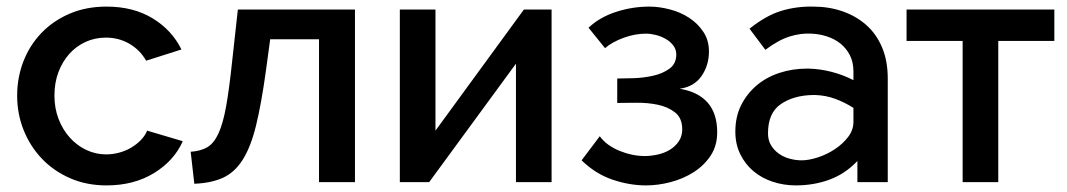

<svg xmlns="http://www.w3.org/2000/svg" viewBox="-20 -552 3235 582"><path d="M32 -262Q32 -317 51 -366Q70 -415 105.5 -452Q141 -489 191 -510.5Q241 -532 303 -532Q384 -532 442.5 -496.5Q501 -461 530 -402L423 -368Q404 -401 372 -419.5Q340 -438 301 -438Q268 -438 239.5 -425Q211 -412 190 -388.5Q169 -365 157 -333Q145 -301 145 -262Q145 -224 157.5 -191.5Q170 -159 191.5 -135Q213 -111 241.5 -97.5Q270 -84 302 -84Q322 -84 342 -89.5Q362 -95 378.5 -105Q395 -115 407.5 -128Q420 -141 426 -156L534 -124Q508 -65 447 -27.5Q386 10 303 10Q242 10 192 -12Q142 -34 106.5 -71.5Q71 -109 51.5 -158Q32 -207 32 -262Z M558 -92Q588 -94 608 -105.5Q628 -117 642 -147Q656 -177 665.5 -230Q675 -283 684 -369L701 -523H1056V0H947V-433H799L786 -337Q772 -236 756 -171Q740 -106 715.5 -67.5Q691 -29 655.5 -13Q620 3 569 5Z M1300 -156 1568 -523H1652V0H1544V-359L1281 0H1192V-523H1300Z M1764 -468Q1798 -500 1847.5 -516Q1897 -532 1948 -532Q1978 -532 2010.5 -523.5Q2043 -515 2069 -498Q2095 -481 2112 -455.5Q2129 -430 2129 -396Q2129 -354 2106.5 -321.5Q2084 -289 2040 -283Q2096 -274 2125 -241Q2154 -208 2154 -151Q2154 -110 2134 -80Q2114 -50 2082.5 -30Q2051 -10 2013 0Q1975 10 1938 10Q1888 10 1836.5 -7.5Q1785 -25 1743 -66L1798 -139Q1809 -124 1824.5 -113Q1840 -102 1858.5 -94.5Q1877 -87 1896.5 -83Q1916 -79 1934 -79Q1953 -79 1973.5 -83.5Q1994 -88 2010.5 -98Q2027 -108 2037.5 -123.5Q2048 -139 2048 -160Q2048 -194 2026.5 -211Q2005 -228 1974 -234.5Q1943 -241 1909 -240.5Q1875 -240 1851 -240V-314Q1871 -314 1901 -315Q1931 -316 1960 -322.5Q1989 -329 2009.5 -344Q2030 -359 2030 -387Q2030 -402 2021 -414Q2012 -426 1998 -434Q1984 -442 1968 -446Q1952 -450 1938 -450Q1905 -450 1870.5 -437.5Q1836 -425 1814 -406Z M2392 10Q2356 10 2322.5 -1Q2289 -12 2264 -33Q2239 -54 2224 -84.5Q2209 -115 2209 -153Q2209 -198 2226.5 -233Q2244 -268 2273.5 -293Q2303 -318 2342.5 -331Q2382 -344 2426 -344H2432Q2467 -343 2501.5 -334Q2536 -325 2567 -309V-335Q2567 -364 2556 -385Q2545 -406 2527.5 -420Q2510 -434 2487 -441.5Q2464 -449 2440 -450Q2408 -452 2374 -441.5Q2340 -431 2300 -401L2252 -465Q2302 -505 2348 -519Q2394 -533 2445 -532Q2492 -532 2533 -518Q2574 -504 2605 -477Q2636 -450 2653.5 -409Q2671 -368 2671 -314V0H2579V-64Q2542 -25 2494.5 -7.5Q2447 10 2392 10ZM2567 -225Q2540 -242 2511.5 -252.5Q2483 -263 2451 -264H2444Q2386 -263 2347 -236.5Q2308 -210 2308 -148Q2308 -127 2317 -112Q2326 -97 2340.5 -86.5Q2355 -76 2373.5 -71Q2392 -66 2410 -66Q2432 -66 2459.5 -75Q2487 -84 2511 -100Q2535 -116 2551 -137Q2567 -158 2567 -183Z M3006 0H2898V-428H2728V-523H3176V-428H3006Z"/></svg>

Font: IngvarSans
Style: Regular
Weight: 600
Version: Version 3.000